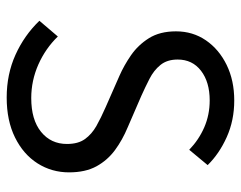

<svg xmlns="http://www.w3.org/2000/svg" viewBox="-93 -615 720 574"><g transform="rotate(90 267.0 -328.0)"><path d="M271.7 12Q202 12 143.8 -14.3Q85.6 -40.6 42.1 -85.8L89.1 -140.9Q124.8 -104.1 172.8 -82.7Q220.9 -61.4 273.2 -61.4Q338.1 -61.4 374.2 -90.8Q410.4 -120.2 410.4 -168.1Q410.4 -201.8 395.7 -222Q381.1 -242.3 356.6 -256.2Q332 -270 300.9 -283.6L206.6 -325.1Q176 -338.5 145.4 -359.5Q114.8 -380.6 94.2 -413.2Q73.7 -445.9 73.7 -494.1Q73.7 -544.4 100.6 -583.6Q127.5 -622.8 174.1 -645.6Q220.7 -668.3 280.3 -668.3Q339.9 -668.3 389.8 -645.9Q439.7 -623.5 473.6 -588.8L427.8 -533.7Q398 -562.4 360.6 -578.7Q323.2 -594.9 280.3 -594.9Q225.3 -594.9 191.6 -569Q158 -543.2 158 -499.1Q158 -467.6 174.2 -447.7Q190.4 -427.7 215.9 -414.8Q241.4 -401.8 266.6 -390.5L360.1 -350Q398.6 -334 428.8 -311.7Q459 -289.4 477.2 -256.4Q495.3 -223.3 495.3 -174.5Q495.3 -122.7 468.4 -80.2Q441.4 -37.8 391 -12.9Q340.7 12 271.7 12Z"/></g></svg>

Font: Source Sans Variable
Style: Regular
Weight: 200
Designer: Paul D. Hunt
Foundry: Adobe Systems Incorporated
Version: Version 3.006;hotconv 1.0.111;makeotfexe 2.5.65597